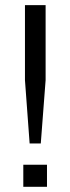

<svg xmlns="http://www.w3.org/2000/svg" viewBox="-20 -720 271 740"><path d="M76.2 -411.1V-700.2H155.8V-411.1L137.2 -167H94.2ZM161.1 0H69.8V-85H161.1Z"/></svg>

Font: LT Superior
Style: Regular
Weight: 400
Designer: Daniel Lyons
Foundry: LyonsType
Version: Version 1.000